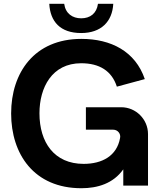

<svg xmlns="http://www.w3.org/2000/svg" viewBox="-20 -983 859 1017"><path d="M411 14C160 14 39 -167 39 -382C39 -598 162 -777 411 -777C568 -777 697 -711 747 -564L599 -524C572 -608 506 -648 410 -648C255 -648 189 -519 189 -383C189 -228 268 -115 423 -115C521 -115 599 -157 616 -252C621 -275 603 -296 580 -296H435V-415H622C700 -415 764 -351 764 -273V0H633V-86C580 -11 497 14 411 14ZM241 -963C246 -869 299 -808 410 -808C516 -808 575 -869 580 -963H499C492 -912 458 -886 410 -886C364 -886 327 -911 320 -963Z"/></svg>

Font: Swile Sans
Style: Bold
Weight: 700
Designer: Lord
Foundry: Lord
Version: Version 1.477;FEAKit 1.0